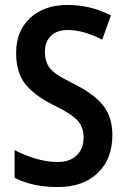

<svg xmlns="http://www.w3.org/2000/svg" viewBox="-20 -744 509 774"><path d="M212 10Q112 10 39 -27V-139Q80 -117 125.5 -104Q171 -91 212 -91Q262 -91 289.5 -118Q317 -145 317 -189Q317 -233 291 -260Q265 -287 195 -321Q120 -358 82.5 -404.5Q45 -451 45 -531Q45 -619 101.5 -671.5Q158 -724 253 -724Q345 -724 427 -682L392 -584Q317 -623 253 -623Q209 -623 185 -599Q161 -575 161 -535Q161 -504 172 -483Q183 -462 208 -445Q233 -428 281 -404Q359 -365 396 -318.5Q433 -272 433 -199Q433 -103 374 -46.5Q315 10 212 10Z"/></svg>

Font: Noto Sans Display Medium Narrow
Style: Regular
Weight: 500
Width: 4
Designer: Monotype Design team
Foundry: Monotype Imaging Inc.
Version: Version 1.000